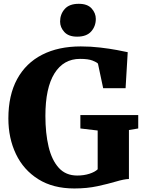

<svg xmlns="http://www.w3.org/2000/svg" viewBox="-20 -1002 772 1032"><path d="M379.5 11Q265 11 185.8 -38.8Q106.5 -88.5 65.8 -173.8Q25 -259 25 -365Q25 -490.5 72.2 -577Q119.5 -663.5 206.8 -708Q294 -752.5 414 -752.5Q467 -752.5 518.2 -746.5Q569.5 -740.5 609.2 -733Q649 -725.5 666.5 -721.5L655 -528H534.5L506.5 -660Q500 -667.5 477.2 -676.5Q454.5 -685.5 410 -685.5Q321.5 -685.5 272.8 -607.5Q224 -529.5 224 -379Q224 -286 241.2 -213.5Q258.5 -141 296 -99.8Q333.5 -58.5 395 -58.5Q431 -58.5 460.5 -68Q490 -77.5 505 -92V-300.5L412 -311.5V-383.5H723V-311.5L673 -303V-40Q646.5 -39 603.5 -26.2Q560.5 -13.5 504 -1.2Q447.5 11 379.5 11ZM394 -805Q348.5 -805 325.8 -830Q303 -855 303 -886Q303 -925.5 327.8 -953.5Q352.5 -981.5 403 -981.5H404Q450 -981.5 472.5 -956.5Q495 -931.5 495 -900.5Q495 -861 470.2 -833Q445.5 -805 395 -805Z"/></svg>

Font: Merriweather Black
Style: Regular
Weight: 900
Designer: Eben Sorkin
Foundry: Eben Sorkin
Version: Version 2.200;gftools[0.9.31]